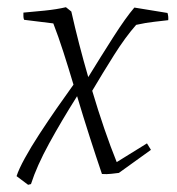

<svg xmlns="http://www.w3.org/2000/svg" viewBox="-20 -477 490 533"><path d="M58 36 26 12Q32 -7 49 -38Q66 -69 89.5 -105Q113 -141 138 -177Q163 -213 184 -242Q170 -289 156 -332.5Q142 -376 128 -412L47 -422Q45 -426 45 -432Q45 -438 45 -442Q69 -444 103.5 -447.5Q138 -451 163 -457L178 -445Q198 -356 225 -263Q260 -320 294.5 -374Q329 -428 353 -456L445 -441Q448 -431 447 -421Q431 -419 408 -416.5Q385 -414 358 -408Q328 -374 296.5 -324Q265 -274 236 -225Q252 -171 269.5 -120Q287 -69 304 -27L388 -79L399 -61L310 3Q302 4 289 5.5Q276 7 263 6Q247 -41 229 -97Q211 -153 194 -210Q151 -142 116.5 -79Q82 -16 66 34Z"/></svg>

Font: Labrada Lght
Style: Italic
Weight: 300
Italic angle: -7°
Designer: Mercedes Jáuregui
Foundry: Omnibus-Type Team
Version: Version 1.000; ttfautohint (v1.8.4.7-5d5b)